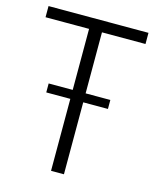

<svg xmlns="http://www.w3.org/2000/svg" viewBox="-107 -774 689 848"><g transform="rotate(15 237.5 -350.0)"><path d="M466 -700V-649H238L267 -680V0H208V-680L236 -649H9V-700ZM380 -370V-329H98V-370Z"/></g></svg>

Font: Pathway Extreme 28pt ExtraLight
Style: Regular
Weight: 250
Designer: Eduardo Rodriguez Tunni
Foundry: Eduardo Rodriguez Tunni
Version: Version 1.001;gftools[0.9.26]